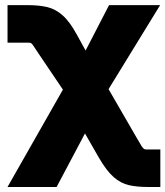

<svg xmlns="http://www.w3.org/2000/svg" viewBox="-20 -536 655 760"><path d="M9.8 204.1 229 -181.2 132.8 -323.7Q118.7 -344.7 112.8 -353.8Q106.9 -362.8 103.5 -365Q100.1 -367.2 92.3 -367.2H9.8V-515.6H92.3Q133.8 -515.6 166.5 -508.1Q199.2 -500.5 227.5 -475.6Q255.9 -450.7 284.2 -398.9L318.8 -335.9L411.6 -515.6H613.8L409.7 -183.1L522.9 12.7Q536.1 36.1 541.7 44.4Q547.4 52.7 552.7 54.7Q555.2 55.7 563 55.7H614.7V204.1H563Q522.9 204.1 490.7 197Q458.5 189.9 429.9 165Q401.4 140.1 370.6 86.9L316.4 -7.8L204.1 204.1Z"/></svg>

Font: Inter Display Black
Style: Regular
Weight: 900
Designer: Rasmus Andersson
Foundry: rsms
Version: Version 4.000;git-a52131595